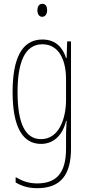

<svg xmlns="http://www.w3.org/2000/svg" viewBox="-20 -744 462 1006"><path d="M202 -724C182 -724 176 -706 176 -690C176 -672 184 -656 201 -656C217 -656 227 -670 227 -691C227 -707 221 -724 202 -724ZM202 -537C92 -537 46 -433 46 -262C46 -76 100 10 195 10C266 10 311 -43 326 -111H329C326 -70 326 -43 326 -12V35C326 163 275 217 175 217C130 217 98 205 62 184V212C95 232 132 242 175 242C297 242 352 173 352 35V-527H332L329 -440H326C311 -489 276 -537 202 -537ZM202 -512C291 -512 326 -426 326 -329V-221C326 -126 291 -15 195 -15C114 -15 72 -93 72 -262C72 -411 107 -512 202 -512Z"/></svg>

Font: Noto Sans Devanagari UI ExtraCondensed Thin
Style: Regular
Weight: 100
Width: 2
Designer: Jelle Bosma - Monotype Design Team
Foundry: Monotype Imaging Inc.
Version: Version 2.004